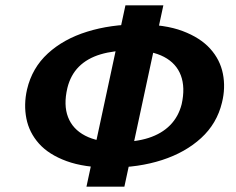

<svg xmlns="http://www.w3.org/2000/svg" viewBox="-20 -691 890 724"><path d="M396 -59Q298 -59 231 -83.5Q164 -108 127 -149.5Q90 -191 79.5 -244Q69 -297 82 -354Q101 -435 160.5 -489.5Q220 -544 308.5 -571.5Q397 -599 502 -599Q602 -599 668.5 -574Q735 -549 772.5 -507.5Q810 -466 820.5 -413Q831 -360 817 -304Q798 -225 738.5 -170.5Q679 -116 591 -87.5Q503 -59 396 -59ZM420 -155Q491 -155 540.5 -171Q590 -187 621.5 -219Q653 -251 665 -298Q679 -361 662 -406.5Q645 -452 598.5 -476.5Q552 -501 477 -501Q409 -501 359 -486Q309 -471 277.5 -439.5Q246 -408 234 -359Q219 -295 236.5 -249.5Q254 -204 301 -179.5Q348 -155 420 -155ZM306 13 453 -671H596L449 13Z"/></svg>

Font: Ysabeau Office ExtraBold
Style: Italic
Weight: 800
Italic angle: -12°
Designer: Christian Thalmann (Catharsis Fonts)
Version: Version 2.001;gftools[0.9.30]; featfreeze: tnum,lnum,ss02